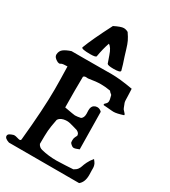

<svg xmlns="http://www.w3.org/2000/svg" viewBox="-243 -1148 1118 1264"><g transform="rotate(30 316.5 -515.5)"><path d="M252.9 -782.2Q252 -771.5 208 -771.5Q141.6 -771.5 141.6 -784.2V-785.2Q170.9 -863.3 245.1 -1006.8Q293.9 -1031.2 314.5 -1031.2Q332 -1031.2 348.6 -1021.5Q368.2 -993.2 377.9 -972.7Q387.7 -952.1 397.5 -918.9Q407.2 -885.7 412.1 -871.1Q430.7 -817.4 440.4 -779.3V-778.3Q440.4 -764.6 387.7 -764.6Q345.7 -764.6 339.8 -774.4Q337.9 -777.3 320.8 -828.6Q303.7 -879.9 280.3 -892.6Q262.7 -841.8 252.9 -782.2ZM441.4 -628.9Q404.3 -635.7 369.1 -635.7Q333 -635.7 283.2 -627Q280.3 -626 274.4 -626Q271.5 -626 266.6 -626.5Q261.7 -627 259.8 -627Q248 -627 241.2 -619.1Q240.2 -574.2 240.2 -510.7Q240.2 -441.4 241.2 -385.7Q315.4 -372.1 322.3 -372.1Q339.8 -372.1 366.2 -377.9Q383.8 -389.6 383.8 -418.9Q383.8 -423.8 383.3 -432.6Q382.8 -441.4 382.8 -445.3Q382.8 -475.6 400.4 -486.3Q411.1 -493.2 423.8 -493.2Q443.4 -493.2 458 -477.5Q458 -425.8 461.9 -194.3Q433.6 -182.6 421.9 -182.6Q409.2 -182.6 391.6 -203.1Q389.6 -210.9 389.6 -223.6Q389.6 -239.3 396.5 -251Q403.3 -262.7 403.3 -266.6Q403.3 -269.5 400.4 -277.3Q396.5 -284.2 390.6 -288.6Q384.8 -293 381.3 -294.4Q377.9 -295.9 366.7 -298.8Q355.5 -301.8 353.5 -302.7Q316.4 -314.5 296.9 -314.5Q285.2 -314.5 270.5 -311.5Q242.2 -303.7 233.4 -286.1Q221.7 -227.5 219.2 -195.3Q216.8 -163.1 216.8 -94.7Q226.6 -73.2 250 -67.4Q304.7 -53.7 364.3 -53.7Q387.7 -53.7 432.6 -56.2Q477.5 -58.6 491.2 -59.6Q509.8 -69.3 518.6 -81.5Q527.3 -93.8 530.8 -106Q534.2 -118.2 544.9 -140.6Q555.7 -163.1 575.2 -186.5Q582 -178.7 586.4 -171.9Q590.8 -165 593.3 -160.6Q595.7 -156.2 597.2 -148.9Q598.6 -141.6 599.1 -139.2Q599.6 -136.7 599.6 -127Q599.6 -117.2 599.6 -114.3Q600.6 -101.6 600.6 -79.1Q600.6 -24.4 569.3 0H36.1Q0 -11.7 0 -30.3Q0 -33.2 0.5 -35.6Q1 -38.1 2.4 -40Q3.9 -42 5.4 -43.9Q6.8 -45.9 9.8 -47.4Q12.7 -48.8 14.2 -49.8Q15.6 -50.8 19.5 -52.2Q23.4 -53.7 24.9 -54.7Q26.4 -55.7 30.8 -56.6Q35.2 -57.6 36.1 -58.6Q39.1 -59.6 44.9 -59.6Q52.7 -59.6 67.4 -55.2Q82 -50.8 86.9 -50.8Q96.7 -50.8 97.7 -60.5Q122.1 -304.7 122.1 -453.1Q122.1 -525.4 119.1 -627Q102.5 -627 90.8 -625.5Q79.1 -624 74.7 -621.6Q70.3 -619.1 67.4 -617.7Q64.5 -616.2 61.5 -616.2Q58.6 -616.2 49.8 -619.1Q16.6 -635.7 16.6 -658.2V-661.1Q18.6 -687.5 37.6 -701.7Q56.6 -715.8 91.8 -727.5H189.5Q252 -727.5 317.9 -728Q383.8 -728.5 395.5 -728.5Q460 -728.5 558.6 -710.9Q559.6 -694.3 560.1 -677.7Q560.5 -661.1 561 -652.8Q561.5 -644.5 561.5 -635.7Q561.5 -627 562 -622.6Q562.5 -618.2 563 -614.3Q563.5 -610.4 564.9 -606.4Q566.4 -602.5 567.9 -599.1Q569.3 -595.7 571.8 -588.9Q574.2 -582 577.1 -575.2Q579.1 -567.4 591.3 -555.7Q603.5 -543.9 603.5 -538.1Q603.5 -537.1 603.5 -537.1L602.5 -535.2Q554.7 -519.5 530.3 -519.5Q522.5 -519.5 512.7 -520.5Q502.9 -521.5 485.4 -522.9Q467.8 -524.4 453.1 -525.4Q450.2 -529.3 450.2 -531.2Q450.2 -534.2 460.4 -543.5Q470.7 -552.7 470.7 -566.4Q470.7 -574.2 469.7 -578.1Q463.9 -602.5 462.9 -606.4Q461.9 -610.4 455.6 -614.3Q449.2 -618.2 441.4 -628.9Z"/></g></svg>

Font: LPEducational
Style: Medium
Weight: 500
Designer: Based on Essays1743, by John Stracke, which says:

Based on the typeface in a 1743 English translation of the essays of 
Version: Version 001.204